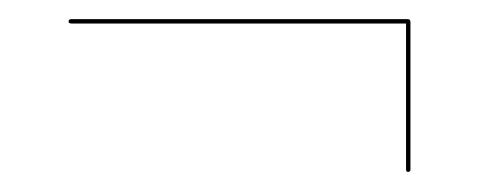

<svg xmlns="http://www.w3.org/2000/svg" viewBox="-20 -440 489 196"><path d="M50 -418Q50 -420.5 53 -420.5H396Q399 -420.5 399 -417.5V-267Q399 -264.5 396.5 -264.5Q394.5 -264.5 394.5 -267V-416H53Q50 -416 50 -418Z"/></svg>

Font: Fraunces 144pt S000 Thin
Style: Regular
Weight: 100
Version: Version 1.000; ttfautohint (v1.8.3)